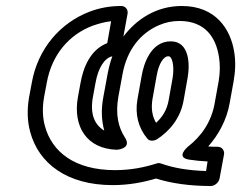

<svg xmlns="http://www.w3.org/2000/svg" viewBox="-20 -583 805 641"><path d="M355 -395C348 -376 343 -356 339 -335L325 -259C317 -216 319 -181 328 -147C296 -166 280 -202 290 -258L299 -307C308 -358 330 -390 355 -395ZM392 -461 406 -538C408 -549 400 -563 385 -563C348 -563 313 -557 279 -544C182 -507 106 -421 86 -306L77 -258C70 -217 71 -178 81 -142C109 -38 203 35 356 35C410 35 457 26 501 13C551 29 613 38 684 38C695 38 710 28 713 13L728 -68C730 -79 722 -93 707 -93C696 -93 686 -93 675 -94C709 -132 737 -182 747 -240L760 -312C766 -346 767 -379 762 -409C750 -486 700 -563 587 -563C501 -563 435 -518 392 -461ZM370 -83C370 -83 422 -86 397 -124C375 -158 365 -201 375 -259L389 -335C404 -418 450 -473 511 -499C532 -508 554 -513 579 -513C665 -513 701 -458 711 -393C715 -368 715 -342 710 -312L697 -240C686 -175 651 -127 607 -93C607 -93 564 -57 612 -50C631 -47 652 -45 673 -44L668 -12C608 -14 560 -22 518 -37C513 -39 507 -39 502 -37C461 -24 416 -15 364 -15C228 -15 153 -77 130 -162C122 -191 121 -223 127 -258L136 -306C153 -402 212 -468 289 -497C309 -504 330 -510 351 -512L338 -439C281 -417 258 -357 249 -307L240 -258C223 -161 269 -86 370 -83ZM550 -445C482 -445 459 -366 453 -330L439 -252C430 -201 442 -156 472 -120C479 -111 494 -112 504 -118C546 -145 583 -189 593 -248L606 -321C615 -370 612 -445 550 -445ZM501 -173C488 -195 484 -221 489 -252L503 -330C510 -372 527 -395 541 -395C544 -395 546 -395 548 -393C557 -385 562 -356 556 -321L543 -248C537 -215 522 -192 501 -173Z"/></svg>

Font: Asimov
Style: WidOuIt
Weight: 500
Designer: Google
Version: Version 2.000980; 2014